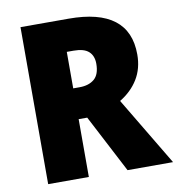

<svg xmlns="http://www.w3.org/2000/svg" viewBox="-80 -787 799 860"><g transform="rotate(-10 319.0 -357.0)"><path d="M289 -714Q564 -714 564 -503Q564 -439 534.5 -391Q505 -343 452 -311L638 0H431L294 -263H255V0H70V-714ZM286 -569H255V-403H284Q326 -403 351 -424Q376 -445 376 -494Q376 -530 354.5 -549.5Q333 -569 286 -569Z"/></g></svg>

Font: Noto Sans Lao Looped SemiCondensed Black
Style: Regular
Weight: 900
Width: 4
Designer: Mark Frömberg, Ben Mitchell
Foundry: The Fontpad Ltd
Version: Version 1.002; ttfautohint (v1.8.4.7-5d5b)